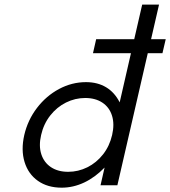

<svg xmlns="http://www.w3.org/2000/svg" viewBox="-20 -827 760 857"><path d="M88.4 -224.6Q104 -291.5 145 -345.2Q186 -398.9 243.4 -429.7Q300.8 -460.4 363.8 -460.4Q415.5 -460.4 453.6 -437.5Q491.7 -414.6 514.2 -370.1L564.5 -589.4H395L409.2 -651.9H579.1L614.7 -806.6H689.9L654.3 -651.9H719.7L705.1 -589.4H639.6L503.9 0H428.7L446.8 -79.1Q404.3 -35.2 355.5 -12.2Q306.6 10.7 255.4 10.7Q192.4 10.7 149.2 -19.8Q106 -50.3 89.6 -104Q73.2 -157.7 88.4 -224.6ZM284.2 -60.1Q329.1 -60.1 369.9 -80.3Q410.6 -100.6 439.9 -137.9Q469.2 -175.3 480.5 -224.6Q491.7 -272.9 480 -310.5Q468.3 -348.1 437 -368.9Q405.8 -389.6 360.4 -389.6Q315.4 -389.6 274.7 -369.4Q233.9 -349.1 204.3 -311.5Q174.8 -273.9 163.6 -224.6Q152.3 -176.3 164.3 -138.9Q176.3 -101.6 207.5 -80.8Q238.8 -60.1 284.2 -60.1Z"/></svg>

Font: Glacial Indifference
Style: Italic
Weight: 400
Designer: Alfredo Marco Pradil
Foundry: Alfredo Marco Pradil
Version: Version 1.312